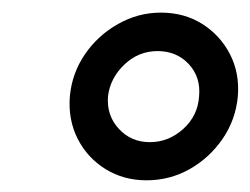

<svg xmlns="http://www.w3.org/2000/svg" viewBox="-20 -788 407 312"><path d="M218 -495Q181 -495 151.5 -513.2Q122 -531.5 106.2 -562.5Q90.5 -593.5 93.5 -631.5Q97 -669 118 -699.8Q139 -730.5 171.8 -749Q204.5 -767.5 241.5 -767.5Q279.5 -767.5 308.8 -749Q338 -730.5 353.8 -699.8Q369.5 -669 366.5 -631.5Q363 -593.5 341.8 -562.5Q320.5 -531.5 288.2 -513.2Q256 -495 218 -495ZM223.5 -557Q254 -557 277.8 -578.5Q301.5 -600 303.5 -631.5Q306.5 -662.5 286.8 -683.8Q267 -705 236 -705Q205 -705 182 -683Q159 -661 155.5 -631.5Q153 -600.5 173 -578.8Q193 -557 223.5 -557Z"/></svg>

Font: Karla SemiBold
Style: Italic
Weight: 600
Italic angle: -8°
Designer: Jonathan Pinhorn
Version: Version 2.004;gftools[0.9.33]